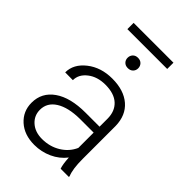

<svg xmlns="http://www.w3.org/2000/svg" viewBox="-247 -925 1030 1030"><g transform="rotate(45 268.0 -410.0)"><path d="M48.8 0ZM409.7 0Q400.9 -24.9 398.4 -73.7Q367.7 -33.7 320.1 -12Q272.5 9.8 219.2 9.8Q143.1 9.8 95.9 -32.7Q48.8 -75.2 48.8 -140.1Q48.8 -217.3 113 -262.2Q177.2 -307.1 292 -307.1H397.9V-367.2Q397.9 -423.8 363 -456.3Q328.1 -488.8 261.2 -488.8Q200.2 -488.8 160.2 -457.5Q120.1 -426.3 120.1 -382.3L61.5 -382.8Q61.5 -445.8 120.1 -491.9Q178.7 -538.1 264.2 -538.1Q352.5 -538.1 403.6 -493.9Q454.6 -449.7 456.1 -370.6V-120.6Q456.1 -43.9 472.2 -5.9V0ZM226.1 -42Q284.7 -42 330.8 -70.3Q377 -98.6 397.9 -146V-262.2H293.5Q206.1 -261.2 156.7 -230.2Q107.4 -199.2 107.4 -145Q107.4 -100.6 140.4 -71.3Q173.3 -42 226.1 -42ZM242.7 -674.8Q242.7 -691.4 253.4 -702.9Q264.2 -714.4 282.7 -714.4Q301.3 -714.4 312.3 -702.9Q323.2 -691.4 323.2 -674.8Q323.2 -658.7 312.3 -647.5Q301.3 -636.2 282.7 -636.2Q264.2 -636.2 253.4 -647.5Q242.7 -658.7 242.7 -674.8ZM435.5 -782.7H133.3V-830.1H435.5Z"/></g></svg>

Font: Roboto Light
Style: Regular
Weight: 300
Designer: Google
Version: Version 2.134; 2016; ttfautohint (v1.6)